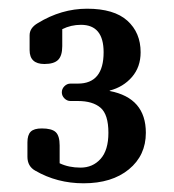

<svg xmlns="http://www.w3.org/2000/svg" viewBox="-20 -729 400 441"><path d="M76 -434Q99 -434 108 -425.5Q117 -417 117 -395V-354Q138 -344 165 -344Q193 -344 211 -364Q229 -384 229 -424Q229 -466 211 -481.5Q193 -497 159 -497H142Q134 -497 128 -503Q122 -509 122 -517Q122 -525 128 -531Q134 -537 142 -537H159Q218 -537 218 -609Q218 -672 166 -672Q143 -672 123 -662V-623Q123 -601 113.5 -591.5Q104 -582 82 -582Q48 -582 48 -614V-648Q48 -665 67 -676Q121 -709 180 -709Q242 -709 272.5 -681.5Q303 -654 303 -609Q303 -575 283 -552Q263 -529 232 -521V-520Q315 -504 315 -424Q315 -372 276 -340Q237 -308 172 -308Q111 -308 61 -337Q43 -347 43 -369V-402Q43 -419 50.5 -426.5Q58 -434 76 -434Z"/></svg>

Font: Marmelad
Style: Regular
Weight: 400
Designer: Manvel Shmavonyan
Foundry: Cyreal
Version: Version 1.001;PS 001.001;hotconv 1.0.88;makeotf.lib2.5.64775